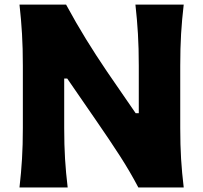

<svg xmlns="http://www.w3.org/2000/svg" viewBox="-20 -821 889 841"><path d="M65.4 0Q72.8 -64.5 76.4 -125Q80.1 -185.5 80.1 -260.7V-532.7Q80.1 -610.8 76.4 -672.6Q72.8 -734.4 65.4 -800.8H269.5Q313.5 -719.7 356.7 -649.7Q399.9 -579.6 448.2 -508.3L574.2 -325.2H587.9V-532.7Q587.9 -610.8 584.2 -672.6Q580.6 -734.4 573.2 -800.8H784.7Q776.9 -734.4 773.2 -672.6Q769.5 -610.8 769.5 -532.7V-260.7Q769.5 -185.5 773.2 -125Q776.9 -64.5 784.7 0H585.9Q549.8 -68.8 505.1 -138.2Q460.4 -207.5 402.3 -291.5L274.4 -477.1H261.2V-260.7Q261.2 -185.5 264.9 -125Q268.6 -64.5 276.4 0Z"/></svg>

Font: Pinar DS4-Bold
Style: Regular
Weight: 700
Designer: Amin Abedi
Version: Version 2.000